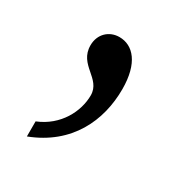

<svg xmlns="http://www.w3.org/2000/svg" viewBox="-78 -154 339 364"><g transform="rotate(30 92.0 28.5)"><path d="M27 121V154C108 123 139 55 139 -14C139 -71 115 -97 85 -97C63 -97 45 -81 45 -56C45 -13 93 -11 93 26C93 61 72 103 27 121Z"/></g></svg>

Font: Noto Serif Armenian ExtraCondensed Light
Style: Regular
Weight: 300
Width: 2
Designer: Monotype Design Team
Foundry: Monotype Imaging Inc.
Version: Version 2.008